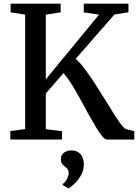

<svg xmlns="http://www.w3.org/2000/svg" viewBox="-20 -763 754 1050"><path d="M36.5 0V-46.5L117.5 -57V-683L38 -695.5V-743H311.5V-695.5L230.5 -683V-329L521.5 -683L438 -695.5V-743H682.5V-696L605.5 -683.5L394 -441.5Q418 -420.5 444.2 -385.2Q470.5 -350 498 -307.8Q525.5 -265.5 551.5 -223Q577.5 -180.5 600.2 -144.2Q623 -108 640.8 -84.5Q658.5 -61 669 -57L714.5 -45.5V0H564.5Q553.5 0 537.2 -20Q521 -40 501.5 -72.8Q482 -105.5 460.2 -145.5Q438.5 -185.5 416 -226.5Q393.5 -267.5 371 -303.5Q348.5 -339.5 327.5 -363.5L230.5 -252V-56.5L319 -45.5V0ZM438.5 136Q438.5 169 422.2 196.8Q406 224.5 386.2 242.8Q366.5 261 355.5 267H354L323 249L322.5 243Q336.5 235 346 216.2Q355.5 197.5 355.5 184Q355.5 169.5 349.2 161.5Q343 153.5 334.5 147.5Q326.5 141.5 319.8 132.8Q313 124 313 108Q313 89.5 322.8 78.8Q332.5 68 345.8 63.8Q359 59.5 368 59.5H371Q401.5 59.5 420 79.5Q438.5 99.5 438.5 136Z"/></svg>

Font: Merriweather 36pt Medium
Style: Regular
Weight: 500
Version: Version 2.100